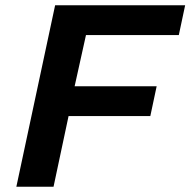

<svg xmlns="http://www.w3.org/2000/svg" viewBox="-20 -708 722 728"><path d="M42 0 189 -688H682L658 -575H306L263 -381H574L550 -268H240L183 0Z"/></svg>

Font: Saira SemiExpanded SemiBold
Style: Italic
Weight: 600
Width: 6
Italic angle: -12°
Designer: Hector Gatti with collaboration of the Omnibus-Type team
Foundry: Omnibus-Type
Version: Version 1.101